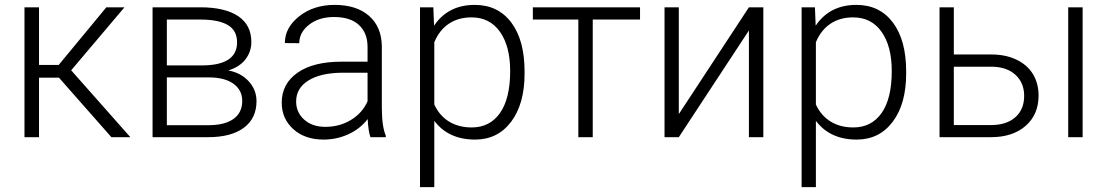

<svg xmlns="http://www.w3.org/2000/svg" viewBox="-20 -558 4510 781"><path d="M219.7 -242.2H138.7V0H79.6V-528.3H138.7V-293.9H218.8L412.6 -528.3H486.3L269.5 -272L510.3 0H433.1Z M600.6 0V-528.3H794.4Q895 -528.3 948.7 -492.4Q1002.4 -456.5 1002.4 -387.2Q1002.4 -347.7 978.5 -316.7Q954.6 -285.6 908.7 -271.5Q960.4 -261.7 991.9 -227.1Q1023.4 -192.4 1023.4 -146.5Q1023.4 -76.7 971.9 -38.3Q920.4 0 826.2 0ZM658.7 -243.2V-48.8H828.1Q894 -48.8 929.7 -74.2Q965.3 -99.6 965.3 -147.5Q965.3 -191.4 929.7 -217.3Q894 -243.2 828.1 -243.2ZM658.7 -292H806.6Q944.3 -293.9 944.3 -385.7Q944.3 -434.1 906.5 -456.3Q868.7 -478.5 794.4 -478.5H658.7Z M1486.8 0Q1478 -24.9 1475.6 -73.7Q1444.8 -33.7 1397.2 -12Q1349.6 9.8 1296.4 9.8Q1220.2 9.8 1173.1 -32.7Q1126 -75.2 1126 -140.1Q1126 -217.3 1190.2 -262.2Q1254.4 -307.1 1369.1 -307.1H1475.1V-367.2Q1475.1 -423.8 1440.2 -456.3Q1405.3 -488.8 1338.4 -488.8Q1277.3 -488.8 1237.3 -457.5Q1197.3 -426.3 1197.3 -382.3L1138.7 -382.8Q1138.7 -445.8 1197.3 -491.9Q1255.9 -538.1 1341.3 -538.1Q1429.7 -538.1 1480.7 -493.9Q1531.7 -449.7 1533.2 -370.6V-120.6Q1533.2 -43.9 1549.3 -5.9V0ZM1303.2 -42Q1361.8 -42 1408 -70.3Q1454.1 -98.6 1475.1 -146V-262.2H1370.6Q1283.2 -261.2 1233.9 -230.2Q1184.6 -199.2 1184.6 -145Q1184.6 -100.6 1217.5 -71.3Q1250.5 -42 1303.2 -42Z M2113.8 -258.8Q2113.8 -135.3 2059.1 -62.7Q2004.4 9.8 1912.6 9.8Q1804.2 9.8 1746.6 -66.4V203.1H1688.5V-528.3H1742.7L1745.6 -453.6Q1802.7 -538.1 1911.1 -538.1Q2005.9 -538.1 2059.8 -466.3Q2113.8 -394.5 2113.8 -267.1ZM2055.2 -269Q2055.2 -370.1 2013.7 -428.7Q1972.2 -487.3 1897.9 -487.3Q1844.2 -487.3 1805.7 -461.4Q1767.1 -435.5 1746.6 -386.2V-132.8Q1767.6 -87.4 1806.6 -63.5Q1845.7 -39.6 1898.9 -39.6Q1972.7 -39.6 2013.9 -98.4Q2055.2 -157.2 2055.2 -269Z M2583.5 -478.5H2391.1V0H2332.5V-478.5H2147.5V-528.3H2583.5Z M3026.4 -528.3H3085V0H3026.4V-434.1L2741.2 0H2683.1V-528.3H2741.2V-93.8Z M3666 -258.8Q3666 -135.3 3611.3 -62.7Q3556.6 9.8 3464.8 9.8Q3356.4 9.8 3298.8 -66.4V203.1H3240.7V-528.3H3294.9L3297.9 -453.6Q3355 -538.1 3463.4 -538.1Q3558.1 -538.1 3612.1 -466.3Q3666 -394.5 3666 -267.1ZM3607.4 -269Q3607.4 -370.1 3565.9 -428.7Q3524.4 -487.3 3450.2 -487.3Q3396.5 -487.3 3357.9 -461.4Q3319.3 -435.5 3298.8 -386.2V-132.8Q3319.8 -87.4 3358.9 -63.5Q3397.9 -39.6 3451.2 -39.6Q3524.9 -39.6 3566.2 -98.4Q3607.4 -157.2 3607.4 -269Z M3859.9 -336.4H4012.2Q4070.8 -336.4 4115 -315.2Q4159.2 -293.9 4181.9 -256.3Q4204.6 -218.8 4204.6 -168.9Q4204.6 -92.3 4152.1 -46.1Q4099.6 0 4010.3 0H3801.8V-528.3H3859.9ZM3859.9 -286.6V-49.3H4011.2Q4074.2 -49.3 4110.1 -81.1Q4146 -112.8 4146 -168Q4146 -220.7 4111.1 -253.2Q4076.2 -285.6 4015.6 -286.6ZM4383.8 0H4325.2V-528.3H4383.8Z"/></svg>

Font: RobotoInd Light
Style: Regular
Weight: 300
Designer: Google
Version: Version 2.001151; 2014